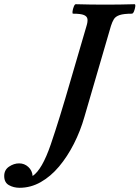

<svg xmlns="http://www.w3.org/2000/svg" viewBox="-234 -688 663 912"><path d="M-141 204Q-169 204 -191.5 191.5Q-214 179 -214 148Q-214 119 -191 103.5Q-168 88 -143 88Q-118 88 -99.5 105Q-81 122 -79 148Q-34 118 7 -1.5Q48 -121 103 -312L177 -565Q183 -584 181.5 -597Q180 -610 165 -616.5Q150 -623 113 -623Q109 -623 110.5 -634Q112 -645 116.5 -656.5Q121 -668 126 -668Q161 -667 196 -666.5Q231 -666 266 -666Q301 -666 336 -666.5Q371 -667 405 -668Q410 -668 408.5 -656.5Q407 -645 402.5 -634Q398 -623 392 -623Q354 -623 334.5 -616.5Q315 -610 307 -597Q299 -584 293 -565L167 -133Q148 -66 117 -5Q86 56 46.5 103Q7 150 -40.5 177Q-88 204 -141 204Z"/></svg>

Font: Junicode
Style: Bold Italic
Weight: 700
Italic angle: -11°
Designer: Peter S. Baker
Version: Version 2.100; ttfautohint (v1.8.4)